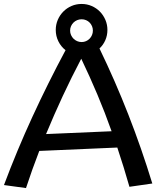

<svg xmlns="http://www.w3.org/2000/svg" viewBox="-22 -913 811 967"><path d="M519 -762.2Q519 -734.4 508.3 -710.2Q497.6 -686 479 -668.9Q636.7 -343.3 745.1 11.2L629.9 27.8Q615.7 -22 600.6 -71Q585.4 -120.1 568.8 -169.9L175.8 -152.8Q157.7 -106 141.1 -59.6Q124.5 -13.2 108.9 34.2L-2 19Q63 -154.8 141.1 -324.5Q219.2 -494.1 308.1 -660.2Q285.2 -678.2 272 -704.8Q258.8 -731.4 258.8 -762.2Q258.8 -789.1 269 -813Q279.3 -836.9 296.9 -854.7Q314.5 -872.6 338.1 -882.8Q361.8 -893.1 389.2 -893.1Q416 -893.1 439.7 -882.8Q463.4 -872.6 481 -854.7Q498.5 -836.9 508.8 -813Q519 -789.1 519 -762.2ZM387.2 -617.2Q337.9 -523.4 293.9 -429Q250 -334.5 210 -237.8L540 -252Q506.8 -345.7 468.8 -436Q430.7 -526.4 387.2 -617.2ZM445.8 -758.8Q445.8 -771 441.4 -781.2Q437 -791.5 429.4 -799.3Q421.9 -807.1 411.4 -811.5Q400.9 -815.9 389.2 -815.9Q377 -815.9 366.5 -811.5Q356 -807.1 348.1 -799.3Q340.3 -791.5 335.7 -781.2Q331.1 -771 331.1 -758.8Q331.1 -747.1 335.7 -736.6Q340.3 -726.1 348.1 -718.3Q356 -710.4 366.5 -705.8Q377 -701.2 389.2 -701.2Q400.9 -701.2 411.4 -705.8Q421.9 -710.4 429.4 -718.3Q437 -726.1 441.4 -736.6Q445.8 -747.1 445.8 -758.8Z"/></svg>

Font: McLaren
Style: Regular
Weight: 400
Designer: Astigmatic (AOETI)
Foundry: Astigmatic (AOETI)
Version: Version 1.000